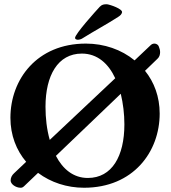

<svg xmlns="http://www.w3.org/2000/svg" viewBox="-20 -869 802 903"><path d="M345 -682C354 -682 363 -685 370 -690C421 -722 484 -756 535 -789C548 -797 552 -803 554 -811C557 -827 499 -847 483 -849C468 -849 460 -848 449 -837C433 -820 333 -709 333 -691C333 -686 337 -683 345 -682ZM721 -593C730 -601 733 -613 733 -624C733 -633 730 -643 727 -650C724 -659 715 -664 706 -664C699 -664 693 -661 688 -656L613 -585C551 -636 470 -664 384 -664C153 -664 29 -495 29 -315C29 -233 57 -162 103 -108L46 -54C36 -45 30 -33 30 -20C30 -3 54 14 77 14C85 14 88 11 92 8L159 -56C219 -11 295 14 375 14C607 14 731 -155 731 -335C731 -414 705 -483 662 -536ZM194 -367C194 -514 252 -617 365 -617C438 -617 490 -570 522 -501L214 -211C200 -260 194 -314 194 -367ZM565 -284C565 -135 507 -32 393 -32C325 -32 275 -74 243 -136L548 -428C559 -382 565 -333 565 -284Z"/></svg>

Font: EB Garamond
Style: Bold
Weight: 700
Designer: Georg Duffner and Octavio Pardo
Foundry: Georg Duffner
Version: Version 1.000;PS 001.000;hotconv 1.0.88;makeotf.lib2.5.64775